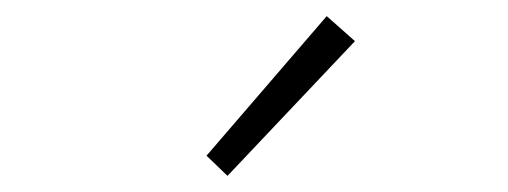

<svg xmlns="http://www.w3.org/2000/svg" viewBox="-20 -851 630 238"><path d="M262 -633 236 -658 385 -831 420 -800Z"/></svg>

Font: Noto Sans KR Thin ExtraLight
Style: Regular
Weight: 250
Version: Version 2.004-H2;hotconv 1.0.118;makeotfexe 2.5.65603